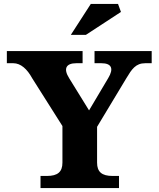

<svg xmlns="http://www.w3.org/2000/svg" viewBox="-20 -961 810 981"><path d="M144 -562 299 -317V-130C299 -83 275 -62 220 -62H187V0H588V-62H555C500 -62 476 -83 476 -130V-313L626 -562C653 -607 673 -638 722 -638H755V-700H463V-638H498C551 -638 562 -610 533 -562L435 -397L333 -562C303 -610 317 -638 370 -638H402V-700H15V-638H48C86 -638 119 -608 144 -562ZM342 -783H419L598 -900L583 -941H444Z"/></svg>

Font: LT Superior Serif ExtraBold
Style: Regular
Weight: 800
Designer: Daniel Lyons
Foundry: LyonsType
Version: Version 2.120;FEAKit 1.0